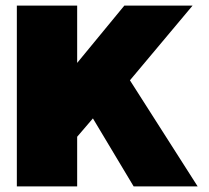

<svg xmlns="http://www.w3.org/2000/svg" viewBox="-20 -664 744 684"><path d="M40 0V-644H254.9V-439.9L422.9 -644H666L442.9 -377.9L684.1 0H456.1L311 -242.2L254.9 -176.8V0Z"/></svg>

Font: Kanit ExtraBold
Style: Regular
Weight: 800
Designer: Katatrad Team
Foundry: CadsonDemak
Version: Version 1.000;PS 001.000;hotconv 1.0.88;makeotf.lib2.5.64775